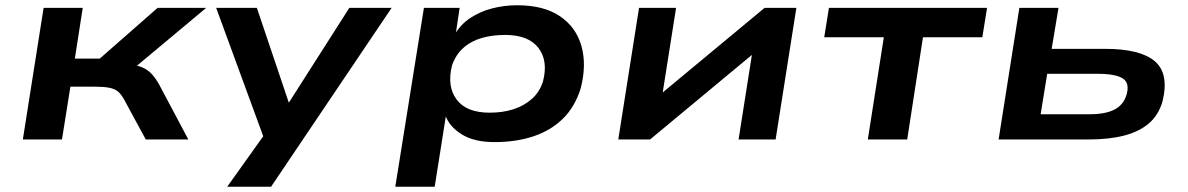

<svg xmlns="http://www.w3.org/2000/svg" viewBox="-20 -531 4523 731"><path d="M67 0 146 -501H295L265 -308H360L580 -501H765L461 -247L460 -287Q496 -284 516.5 -276.5Q537 -269 553 -254Q569 -239 586 -209L697 0H535L452 -153Q441 -173 428.5 -183Q416 -193 395.5 -197Q375 -201 341 -201H248L216 0Z M845 180 992 -26 1001 39 803 -501H958L1080 -139H1079L1310 -501H1471L1012 180Z M1485 180 1594 -501H1730L1714 -394H1708Q1731 -436 1769 -461.5Q1807 -487 1853.5 -499Q1900 -511 1949 -511Q2050 -511 2111.5 -469.5Q2173 -428 2193.5 -356.5Q2214 -285 2191 -195Q2169 -124 2123 -79Q2077 -34 2011 -12Q1945 10 1863 10Q1785 10 1738 -19.5Q1691 -49 1676 -91L1678 -92L1635 180ZM1844 -102Q1894 -102 1934.5 -115Q1975 -128 2004.5 -154Q2034 -180 2047 -220Q2068 -299 2030 -348.5Q1992 -398 1903 -398Q1855 -398 1814.5 -386.5Q1774 -375 1744.5 -349Q1715 -323 1701 -282Q1681 -202 1718.5 -152Q1756 -102 1844 -102Z M2334 0 2413 -501H2554L2500 -159H2479L2891 -501H3012L2933 0H2792L2846 -343H2868L2455 0Z M3284 0 3345 -389H3118L3136 -501H3738L3720 -389H3494L3434 0Z M3782 0 3861 -501H4010L3984 -345H4188Q4321 -345 4376.5 -298Q4432 -251 4406 -145Q4391 -93 4354.5 -61.5Q4318 -30 4260.5 -15Q4203 0 4124 0ZM3942 -96H4128Q4188 -96 4222.5 -113.5Q4257 -131 4269 -170Q4282 -215 4254.5 -232.5Q4227 -250 4159 -250H3967Z"/></svg>

Font: Nunito Sans 7pt Expanded
Style: Bold Italic
Weight: 700
Width: 7
Italic angle: -9°
Designer: Vernon Adams
Foundry: Vernon Adams
Version: Version 3.101;gftools[0.9.27]